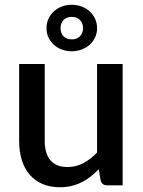

<svg xmlns="http://www.w3.org/2000/svg" viewBox="-20 -779 601 807"><path d="M495.5 -510V0H430.5Q409 0 403 -20.5L395 -68Q379 -51 361.2 -37Q343.5 -23 323.5 -13Q303.5 -3 280.8 2.5Q258 8 232 8Q190 8 158 -6Q126 -20 104.2 -45.5Q82.5 -71 71.5 -106.8Q60.5 -142.5 60.5 -185.5V-510H168V-185.5Q168 -134 191.8 -105.5Q215.5 -77 264 -77Q299.5 -77 330.2 -93.2Q361 -109.5 388 -138V-510ZM175.5 -660.5Q175.5 -682.5 184 -700.8Q192.5 -719 207 -732Q221.5 -745 240.8 -752Q260 -759 281 -759Q302.5 -759 322 -752Q341.5 -745 356 -732Q370.5 -719 379.2 -700.8Q388 -682.5 388 -660.5Q388 -638.5 379.2 -620.8Q370.5 -603 356 -590.2Q341.5 -577.5 322 -570.5Q302.5 -563.5 281 -563.5Q260 -563.5 240.8 -570.5Q221.5 -577.5 207 -590.2Q192.5 -603 184 -620.8Q175.5 -638.5 175.5 -660.5ZM234.5 -660.5Q234.5 -639.5 247 -626.5Q259.5 -613.5 282 -613.5Q303 -613.5 316 -626.5Q329 -639.5 329 -660.5Q329 -682 316 -695Q303 -708 282 -708Q259.5 -708 247 -695Q234.5 -682 234.5 -660.5Z"/></svg>

Font: Lato SemiBold
Style: Regular
Weight: 600
Designer: Lukasz Dziedzic with Adam Twardoch and Botio Nikoltchev
Foundry: tyPoland Lukasz Dziedzic
Version: Version 2.015; 2015-08-06; http://www.latofonts.com/